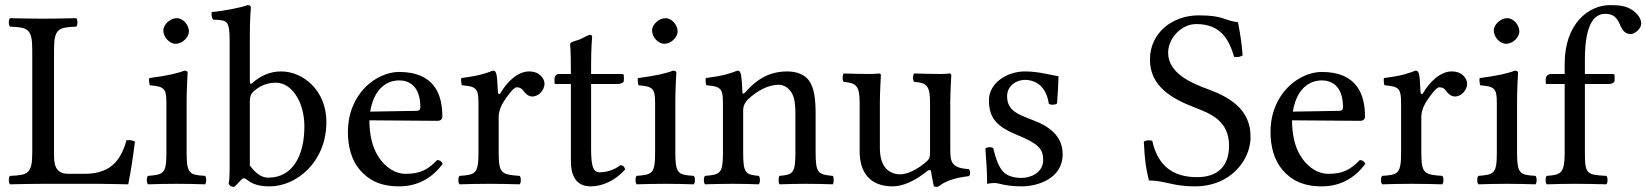

<svg xmlns="http://www.w3.org/2000/svg" viewBox="-20 -718 6431 750"><path d="M149 0H362C389 0 481 2 481 2C491 -48 501 -113 507 -165C497 -170 486 -172 474 -170C454 -98 417 -39 311 -39H248C209 -39 191 -58 191 -109V-523C191 -606 208 -611 278 -614C284 -620 284 -641 278 -647C233 -646 186 -645 148 -645C112 -645 65 -646 19 -647C13 -641 13 -620 19 -614C89 -611 106 -606 106 -523V-122C106 -39 89 -34 19 -31C13 -25 13 -4 19 2C58 1 115 0 149 0Z M709 -122V-321C709 -371 713 -435 713 -435C713 -439 708 -442 700 -442C672 -431 632 -422 563 -413C561 -407 563 -391 565 -385C620 -380 630 -374 630 -317V-122C630 -39 619 -36 558 -31C552 -25 552 -4 558 2C591 1 630 0 670 0C710 0 748 1 781 2C787 -4 787 -25 781 -31C720 -35 709 -39 709 -122ZM618 -599C618 -573 642 -547 666 -547C694 -547 718 -574 718 -595C718 -619 697 -647 670 -647C646 -647 618 -623 618 -599Z M966 -394C960 -388 956 -390 956 -399V-583C956 -648 960 -688 960 -688C960 -695 956 -698 947 -698C922 -688 847 -674 807 -671C805 -663 807 -647 813 -641C816 -641 819 -641 822 -641C866 -638 877 -638 877 -559V-71C877 -32 876 -14 873 0C878 8 883 12 895 12C901 6 911 -3 919 -12C929 -24 935 -24 946 -15C969 4 999 10 1034 10C1136 10 1255 -83 1255 -242C1255 -364 1165 -439 1078 -439C1035 -439 997 -422 966 -394ZM973 -363C999 -386 1029 -395 1058 -395C1119 -395 1169 -321 1169 -224C1169 -110 1123 -24 1028 -24C997 -24 976 -46 956 -71V-321C956 -342 960 -352 973 -363Z M1688 -93C1651 -55 1622 -39 1564 -39C1528 -39 1486 -60 1455 -111C1435 -144 1423 -190 1423 -248L1689 -246C1701 -246 1708 -252 1708 -263C1708 -347 1678 -437 1539 -437C1452 -437 1339 -354 1339 -202C1339 -146 1353 -92 1386 -54C1420 -14 1467 10 1539 10C1615 10 1669 -25 1709 -77C1706 -87 1700 -92 1688 -93ZM1426 -282C1445 -395 1515 -404 1539 -404C1577 -404 1622 -383 1622 -299C1622 -290 1618 -285 1607 -285Z M1925 -358C1923 -398 1922 -424 1917 -434C1915 -439 1913 -442 1905 -442C1877 -431 1851 -422 1782 -413C1780 -407 1782 -391 1784 -385C1838 -380 1849 -375 1849 -317V-122C1849 -39 1837 -35 1775 -31C1769 -25 1769 -4 1775 2C1810 1 1849 0 1889 0C1929 0 1975 1 2010 2C2016 -4 2016 -25 2010 -31C1940 -36 1928 -39 1928 -122V-261C1928 -287 1940 -310 1952 -328C1963 -344 1986 -377 1998 -377C2007 -377 2016 -375 2024 -364C2031 -354 2043 -341 2060 -341C2084 -341 2107 -366 2107 -391C2107 -410 2089 -439 2047 -439C2000 -439 1959 -395 1936 -356C1930 -345 1925 -353 1925 -358Z M2164 -429C2150 -429 2146 -417 2146 -409V-396C2146 -391 2147 -390 2151 -390H2210V-89C2210 -18 2241 10 2287 10C2333 10 2383 -12 2422 -56C2420 -66 2414 -72 2404 -73C2378 -53 2348 -45 2322 -45C2295 -45 2289 -75 2289 -137V-390H2393C2403 -390 2417 -394 2417 -403V-423C2417 -427 2414 -429 2409 -429H2289V-468C2289 -533 2293 -573 2293 -573C2293 -579 2290 -582 2285 -582C2281 -582 2272 -578 2263 -573C2252 -567 2242 -562 2229 -559C2217 -555 2207 -552 2207 -545C2207 -533 2210 -540 2210 -429Z M2618 -122V-321C2618 -371 2622 -435 2622 -435C2622 -439 2617 -442 2609 -442C2581 -431 2541 -422 2472 -413C2470 -407 2472 -391 2474 -385C2529 -380 2539 -374 2539 -317V-122C2539 -39 2528 -36 2467 -31C2461 -25 2461 -4 2467 2C2500 1 2539 0 2579 0C2619 0 2657 1 2690 2C2696 -4 2696 -25 2690 -31C2629 -35 2618 -39 2618 -122ZM2527 -599C2527 -573 2551 -547 2575 -547C2603 -547 2627 -574 2627 -595C2627 -619 2606 -647 2579 -647C2555 -647 2527 -623 2527 -599Z M2892 -358C2886 -351 2880 -349 2880 -358C2879 -385 2877 -424 2872 -434C2870 -439 2868 -442 2860 -442C2832 -431 2806 -422 2737 -413C2735 -407 2737 -391 2739 -385C2793 -380 2804 -375 2804 -317V-122C2804 -40 2794 -36 2734 -31C2728 -25 2728 -4 2734 2C2764 1 2804 0 2844 0C2884 0 2914 1 2944 2C2950 -4 2950 -25 2944 -31C2893 -36 2883 -40 2883 -122V-286C2883 -307 2892 -319 2900 -328C2938 -365 2983 -387 3022 -387C3042 -387 3063 -374 3075 -351C3085 -331 3087 -304 3087 -274V-122C3087 -40 3077 -36 3025 -31C3020 -25 3020 -4 3025 2C3055 1 3087 0 3127 0C3167 0 3203 1 3233 2C3238 -4 3238 -25 3233 -31C3177 -36 3166 -40 3166 -122V-271C3166 -326 3162 -374 3139 -405C3122 -427 3091 -439 3056 -439C3007 -439 2951 -426 2892 -358Z M3467 10C3506 10 3553 -10 3602 -50C3607 -54 3616 -56 3617 -49C3620 -24 3628 10 3628 10C3636 13 3641 12 3647 10C3669 -8 3704 -23 3765 -30C3771 -36 3771 -51 3765 -57C3701 -62 3692 -81 3692 -130V-322C3692 -352 3696 -425 3696 -425C3696 -428 3693 -431 3688 -431C3683 -430 3668 -429 3653 -429C3621 -429 3585 -430 3551 -431C3545 -425 3545 -404 3551 -398C3600 -395 3613 -383 3613 -317V-124C3613 -105 3611 -97 3597 -85C3560 -53 3522 -37 3497 -37C3467 -37 3417 -51 3417 -140V-322C3417 -352 3421 -425 3421 -425C3421 -428 3418 -431 3413 -431C3408 -430 3393 -429 3378 -429C3346 -429 3310 -430 3276 -431C3270 -425 3270 -404 3276 -398C3324 -394 3338 -383 3338 -318V-126C3338 -57 3368 10 3467 10Z M3829 -138C3833 -89 3836 -42 3836 0C3846 -2 3856 -3 3861 -3C3868 -3 3874 -3 3881 -1C3908 6 3935 10 3972 10C4028 10 4131 -17 4131 -116C4131 -184 4082 -224 4014 -249C3954 -272 3914 -287 3914 -342C3914 -383 3950 -406 3984 -406C4006 -406 4064 -398 4077 -313C4083 -307 4103 -308 4109 -314C4112 -350 4114 -387 4115 -420C4084 -425 4036 -439 3984 -439C3910 -439 3843 -391 3843 -327C3843 -254 3876 -223 3953 -191C4036 -157 4055 -136 4055 -93C4055 -44 4007 -23 3970 -23C3931 -23 3909 -36 3899 -47C3877 -70 3866 -114 3860 -139C3854 -145 3835 -144 3829 -138Z M4816 -631C4758 -639 4760 -658 4662 -658C4561 -658 4472 -591 4472 -485C4472 -380 4559 -332 4647 -298C4707 -275 4781 -247 4781 -149C4781 -68 4736 -26 4656 -26C4563 -26 4503 -69 4481 -168C4468 -172 4458 -170 4448 -165C4452 -88 4456 -62 4468 -13C4531 -13 4559 10 4648 10C4693 10 4736 -1 4771 -23C4829 -59 4865 -120 4865 -184C4865 -290 4785 -337 4703 -368C4643 -390 4543 -428 4543 -512C4543 -568 4594 -624 4653 -624C4750 -624 4781 -562 4801 -496C4812 -494 4825 -495 4834 -502C4830 -550 4826 -578 4816 -631Z M5292 -93C5255 -55 5226 -39 5168 -39C5132 -39 5090 -60 5059 -111C5039 -144 5027 -190 5027 -248L5293 -246C5305 -246 5312 -252 5312 -263C5312 -347 5282 -437 5143 -437C5056 -437 4943 -354 4943 -202C4943 -146 4957 -92 4990 -54C5024 -14 5071 10 5143 10C5219 10 5273 -25 5313 -77C5310 -87 5304 -92 5292 -93ZM5030 -282C5049 -395 5119 -404 5143 -404C5181 -404 5226 -383 5226 -299C5226 -290 5222 -285 5211 -285Z M5529 -358C5527 -398 5526 -424 5521 -434C5519 -439 5517 -442 5509 -442C5481 -431 5455 -422 5386 -413C5384 -407 5386 -391 5388 -385C5442 -380 5453 -375 5453 -317V-122C5453 -39 5441 -35 5379 -31C5373 -25 5373 -4 5379 2C5414 1 5453 0 5493 0C5533 0 5579 1 5614 2C5620 -4 5620 -25 5614 -31C5544 -36 5532 -39 5532 -122V-261C5532 -287 5544 -310 5556 -328C5567 -344 5590 -377 5602 -377C5611 -377 5620 -375 5628 -364C5635 -354 5647 -341 5664 -341C5688 -341 5711 -366 5711 -391C5711 -410 5693 -439 5651 -439C5604 -439 5563 -395 5540 -356C5534 -345 5529 -353 5529 -358Z M5906 -122V-321C5906 -371 5910 -435 5910 -435C5910 -439 5905 -442 5897 -442C5869 -431 5829 -422 5760 -413C5758 -407 5760 -391 5762 -385C5817 -380 5827 -374 5827 -317V-122C5827 -39 5816 -36 5755 -31C5749 -25 5749 -4 5755 2C5788 1 5827 0 5867 0C5907 0 5945 1 5978 2C5984 -4 5984 -25 5978 -31C5917 -35 5906 -39 5906 -122ZM5815 -599C5815 -573 5839 -547 5863 -547C5891 -547 5915 -574 5915 -595C5915 -619 5894 -647 5867 -647C5843 -647 5815 -623 5815 -599Z M6171 -122V-390H6264C6273 -390 6287 -394 6287 -403V-423C6287 -427 6284 -429 6279 -429H6171V-486C6171 -640 6217 -664 6250 -664C6280 -664 6296 -652 6310 -617C6318 -599 6329 -585 6350 -585C6367 -585 6391 -606 6391 -626C6391 -643 6380 -661 6359 -677C6333 -695 6307 -698 6269 -698C6185 -698 6092 -625 6092 -469V-429H6041C6023 -429 6018 -417 6018 -409V-396C6018 -391 6019 -390 6023 -390H6092V-122C6092 -39 6076 -35 6022 -31C6016 -25 6016 -4 6022 2C6057 1 6092 0 6132 0C6172 0 6220 1 6255 2C6261 -4 6261 -25 6255 -31C6177 -35 6171 -39 6171 -122Z"/></svg>

Font: Libertinus Serif
Style: Regular
Weight: 400
Designer: Philipp H. Poll, Khaled Hosny
Foundry: Caleb Maclennan
Version: Version 7.050;RELEASE